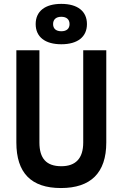

<svg xmlns="http://www.w3.org/2000/svg" viewBox="-20 -950 626 980"><path d="M291 9.8C442.9 9.8 522.5 -67.4 522.5 -222.7V-693.4H404.8V-222.7C404.8 -142.1 366.7 -101.6 293 -101.6C215.8 -101.6 181.2 -142.1 181.2 -222.7V-693.4H63.5V-222.7C63.5 -67.4 139.2 9.8 291 9.8ZM293 -724.1C376 -724.1 423.8 -761.7 423.8 -827.1C423.8 -892.6 376 -930.2 293 -930.2C210 -930.2 162.1 -892.6 162.1 -827.1C162.1 -761.7 210 -724.1 293 -724.1ZM293 -790.5C266.1 -790.5 251 -803.7 251 -827.1C251 -850.6 266.1 -864.3 293 -864.3C319.8 -864.3 335 -850.6 335 -827.1C335 -803.7 319.8 -790.5 293 -790.5Z"/></svg>

Font: Cascadia Mono SemiBold
Style: Regular
Weight: 600
Monospace: yes
Designer: Aaron Bell
Foundry: Saja Typeworks
Version: Version 2404.023